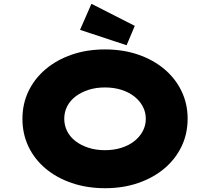

<svg xmlns="http://www.w3.org/2000/svg" viewBox="-20 -980 1104 1010"><path d="M533 10Q437 10 357 -17.5Q277 -45 219 -94Q161 -143 129.5 -209.5Q98 -276 98 -355Q98 -434 130 -500.5Q162 -567 220 -616Q278 -665 357.5 -692.5Q437 -720 532 -720Q628 -720 707.5 -692.5Q787 -665 845 -616Q903 -567 935 -500.5Q967 -434 967 -356Q967 -276 935 -209.5Q903 -143 845 -94Q787 -45 707.5 -17.5Q628 10 533 10ZM532 -190Q579 -190 618.5 -202.5Q658 -215 686.5 -237.5Q715 -260 731 -290Q747 -320 747 -355Q747 -390 731 -420Q715 -450 686.5 -472.5Q658 -495 618.5 -507.5Q579 -520 532 -520Q485 -520 446 -507.5Q407 -495 378 -473Q349 -451 333.5 -421Q318 -391 318 -355Q318 -320 333.5 -289.5Q349 -259 378 -237Q407 -215 446 -202.5Q485 -190 532 -190ZM646 -742 401 -823 461 -960 689 -844Z"/></svg>

Font: Lexend Peta Black
Style: Regular
Weight: 900
Version: Version 1.007